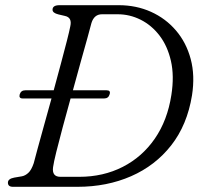

<svg xmlns="http://www.w3.org/2000/svg" viewBox="-20 -720 803 740"><path d="M10.5 -16Q10.5 -31 35 -35.5L64.5 -40.5Q77.5 -43 89.2 -53.8Q101 -64.5 110 -91Q114.5 -109 125 -147.2Q135.5 -185.5 149.5 -236Q163.5 -286.5 178.5 -340.5H67.5Q51.5 -340.5 56 -356.5Q61 -372 77.5 -372H187Q201.5 -425.5 214.8 -475Q228 -524.5 237.8 -562.5Q247.5 -600.5 251 -619Q258.5 -652.5 230.5 -658.5L205 -664.5Q182.5 -670 182.5 -682.5Q182.5 -700 209.5 -700H437.5Q505 -700 561.8 -674.5Q618.5 -649 658.2 -602.5Q698 -556 715 -492.5Q732 -429 720 -352.5Q701.5 -238.5 640 -160Q578.5 -81.5 485.2 -40.8Q392 0 278.5 0H30Q10.5 0 10.5 -16ZM285 -38.5Q378 -38.5 453 -76.8Q528 -115 576.8 -185.8Q625.5 -256.5 640.5 -354Q652 -427.5 638.8 -485.2Q625.5 -543 594.8 -583Q564 -623 522 -644Q480 -665 434 -665H373Q343 -665 332.5 -631.5Q328 -613.5 317 -574Q306 -534.5 291.2 -481.8Q276.5 -429 261 -372H391Q407.5 -372 402.5 -356.5Q398 -340.5 381.5 -340.5H252Q236 -283 221.5 -229Q207 -175 197 -134.5Q187 -94 184.5 -75.5Q179.5 -38.5 213 -38.5Z"/></svg>

Font: Fraunces 9pt S050 Light
Style: Italic
Weight: 300
Italic angle: -16°
Version: Version 1.000; ttfautohint (v1.8.3)